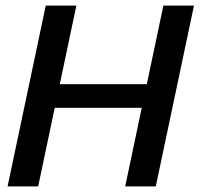

<svg xmlns="http://www.w3.org/2000/svg" viewBox="-20 -664 711 684"><path d="M7 0 143 -644H252L193 -364H503L562 -644H671L535 0H426L485 -280H175L116 0Z"/></svg>

Font: Kanit
Style: Italic
Weight: 400
Italic angle: -12°
Designer: Katatrad Team
Foundry: CadsonDemak
Version: Version 2.000; ttfautohint (v1.8.3)